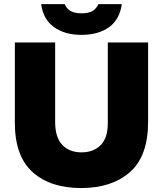

<svg xmlns="http://www.w3.org/2000/svg" viewBox="-20 -908 798 940"><path d="M378.9 -737.3Q461.9 -737.3 514.6 -775.4Q566.4 -813.5 576.2 -887.7Q538.1 -887.7 461.9 -887.7Q452.1 -866.2 433.6 -854.5Q414.1 -842.8 378.9 -842.8Q344.7 -842.8 325.2 -854.5Q305.7 -866.2 296.9 -887.7Q258.8 -887.7 181.6 -887.7Q191.4 -813.5 244.1 -775.4Q296.9 -737.3 378.9 -737.3ZM377 12.7Q526.4 12.7 615.2 -64.5Q705.1 -142.6 705.1 -311.5Q705.1 -441.4 705.1 -700.2Q655.3 -700.2 507.8 -700.2Q507.8 -601.6 507.8 -305.7Q507.8 -232.4 472.7 -197.3Q437.5 -162.1 378.9 -162.1Q320.3 -162.1 285.2 -198.2Q250 -235.4 250 -310.5Q250 -440.4 250 -700.2Q201.2 -700.2 52.7 -700.2Q52.7 -689.5 52.7 -656.2Q52.7 -569.3 52.7 -306.6Q52.7 -142.6 140.6 -64.5Q227.5 12.7 377 12.7Z"/></svg>

Font: Big-Shock
Style: Black
Weight: 400